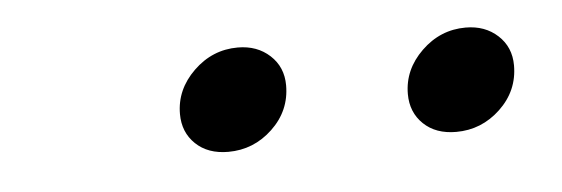

<svg xmlns="http://www.w3.org/2000/svg" viewBox="-25 -704 550 188"><g transform="rotate(-5 250.0 -610.5)"><path d="M150 -601Q150 -625 168.5 -643Q187 -661 212 -661Q231 -661 243.5 -649.5Q256 -638 256 -620Q256 -595 237.5 -577.5Q219 -560 194 -560Q174 -560 162 -571.5Q150 -583 150 -601ZM374 -601Q374 -625 392.5 -643Q411 -661 436 -661Q455 -661 467.5 -649.5Q480 -638 480 -620Q480 -595 461.5 -577.5Q443 -560 418 -560Q398 -560 386 -571.5Q374 -583 374 -601Z"/></g></svg>

Font: Fahkwang
Style: Italic
Weight: 400
Italic angle: -10°
Version: Version 1.000; ttfautohint (v1.6)